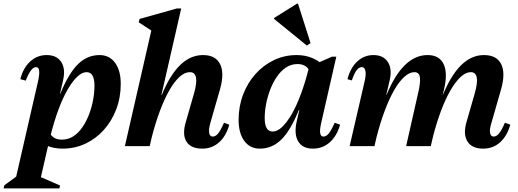

<svg xmlns="http://www.w3.org/2000/svg" viewBox="-91 -812 2878 1067"><path d="M-71 235 -67 218 51 131 -8 200 121 -363Q129 -401 126.5 -420Q124 -439 109 -439Q81 -439 52 -364L22 -372Q38 -435 77 -470.5Q116 -506 168 -506Q224 -506 249 -468Q274 -430 260 -368L130 200L108 160L243 219L239 235ZM256 14Q207 14 165.5 -4Q124 -22 100 -56L171 -150Q171 -92 191 -64Q211 -36 253 -36Q288 -36 316.5 -54.5Q345 -73 367 -105Q389 -137 404 -176.5Q419 -216 426.5 -257Q434 -298 434 -336Q434 -411 390 -411Q365 -411 338.5 -386Q312 -361 285.5 -315.5Q259 -270 235 -206Q211 -142 191 -63L138 -83L159 -291H244Q291 -405 342.5 -455.5Q394 -506 462 -506Q517 -506 548.5 -463Q580 -420 580 -346Q580 -270 555 -204.5Q530 -139 486 -90Q442 -41 383.5 -13.5Q325 14 256 14Z M603 0 762 -695 784 -620 680 -688 685 -707 892 -765H916L741 0ZM1033 14Q970 14 945.5 -24.5Q921 -63 941 -132L987 -292Q1021 -411 964 -411Q936 -411 907 -385Q878 -359 850.5 -311Q823 -263 798 -196.5Q773 -130 752 -48H701L730 -284H808Q898 -506 1037 -506Q1107 -506 1132 -456Q1157 -406 1132 -317L1078 -129Q1068 -94 1071.5 -73.5Q1075 -53 1091 -53Q1107 -53 1121 -70Q1135 -87 1154 -130L1183 -119Q1166 -56 1126.5 -21Q1087 14 1033 14Z M1353 14Q1298 14 1266.5 -29Q1235 -72 1235 -146Q1235 -221 1260 -286.5Q1285 -352 1329 -401Q1373 -450 1431.5 -478Q1490 -506 1558 -506Q1608 -506 1649.5 -487.5Q1691 -469 1715 -436L1643 -341Q1643 -399 1623.5 -427.5Q1604 -456 1562 -456Q1527 -456 1498.5 -437Q1470 -418 1448 -386Q1426 -354 1411 -315Q1396 -276 1388 -235Q1380 -194 1380 -156Q1380 -81 1424 -81Q1450 -81 1476.5 -106Q1503 -131 1529.5 -176.5Q1556 -222 1580 -286Q1604 -350 1624 -429L1677 -409L1656 -201H1570Q1524 -87 1472.5 -36.5Q1421 14 1353 14ZM1648 14Q1590 14 1566 -26.5Q1542 -67 1558 -138L1631 -456H1661L1754 -497H1778L1694 -129Q1685 -90 1688.5 -71.5Q1692 -53 1706 -53Q1722 -53 1736 -70Q1750 -87 1769 -130L1799 -119Q1781 -56 1741.5 -21Q1702 14 1648 14ZM1614 -559 1432 -707V-712L1560 -792H1565L1635 -572Z M2594 14Q2532 14 2507 -25.5Q2482 -65 2501 -132L2547 -292Q2581 -411 2525 -411Q2498 -411 2469.5 -385Q2441 -359 2413 -311Q2385 -263 2360 -196.5Q2335 -130 2314 -48H2263L2292 -284H2370Q2461 -506 2598 -506Q2669 -506 2694 -456Q2719 -406 2694 -317L2640 -129Q2629 -94 2632.5 -73.5Q2636 -53 2652 -53Q2668 -53 2682 -70Q2696 -87 2715 -130L2745 -119Q2727 -56 2688 -21Q2649 14 2594 14ZM1852 0 1936 -363Q1944 -398 1939.5 -418.5Q1935 -439 1920 -439Q1904 -439 1891 -422Q1878 -405 1864 -365L1840 -372Q1856 -435 1894.5 -470.5Q1933 -506 1984 -506Q2039 -506 2064 -468Q2089 -430 2075 -368L1990 0ZM1950 -48 1979 -284H2057Q2148 -506 2285 -506Q2350 -506 2374 -456.5Q2398 -407 2377 -317L2303 0H2166L2232 -292Q2247 -355 2242.5 -383Q2238 -411 2212 -411Q2185 -411 2156 -385Q2127 -359 2099.5 -311Q2072 -263 2047 -196.5Q2022 -130 2001 -48Z"/></svg>

Font: Platypi Light SemiBold
Style: Italic
Weight: 600
Italic angle: -13°
Version: Version 1.200